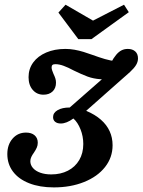

<svg xmlns="http://www.w3.org/2000/svg" viewBox="-20 -792 612 823"><path d="M11.4 -131.6Q11.4 -172.1 34 -197.9Q56.5 -223.7 91.4 -223.7Q115 -223.7 128.4 -212Q141.9 -200.3 141.9 -180.4Q141.9 -169 137.7 -159.4Q133.5 -149.8 125.5 -137.9Q118.4 -128.2 114.2 -119.2Q110 -110.2 110 -100.9Q110 -84.9 121.3 -71.8Q132.6 -58.8 152.9 -51.6Q173.1 -44.4 199.8 -44.4Q240.2 -44.4 271.2 -60.4Q302.3 -76.4 319.7 -106Q337 -135.5 337 -174.8Q337 -207.8 325.1 -237.6Q313.3 -267.4 294.6 -284.1Q265.1 -262.6 240.6 -262.6Q225.2 -262.6 216.4 -269.9Q207.5 -277.1 207.5 -290Q207.5 -308.6 227.1 -319.9Q246.6 -331.2 278.9 -331.2L453.1 -484L471.8 -461.4Q441 -450.3 410.8 -452.4Q380.6 -454.5 355.5 -463.7Q330.5 -473 296.7 -489.5Q271.9 -502.9 252.7 -509.9Q233.5 -516.9 217.6 -516.9Q208.6 -516.9 204.9 -513.6Q201.2 -510.4 201.2 -502.9Q201.2 -496.8 203.8 -489.6Q206.4 -482.3 209.2 -475.5Q214.4 -464.8 217.2 -456.1Q220 -447.5 220 -437.4Q220 -414 205.5 -400.1Q190.9 -386.1 166.4 -386.1Q137.9 -386.1 120.2 -406.8Q102.4 -427.5 102.4 -461.2Q102.4 -496.8 122.3 -524.2Q142.2 -551.5 178.1 -566.9Q214 -582.3 260.3 -582.3Q280.3 -582.3 299.5 -578.8Q318.6 -575.4 338.1 -569.5Q357.6 -563.6 375.9 -556.8Q405.8 -545.9 429.7 -538.9Q453.5 -531.8 480.5 -529L455.5 -522.6Q466.8 -543.9 477.9 -557Q489 -570.2 500.9 -576.2Q512.8 -582.3 527.8 -582.3Q547.8 -582.3 559.7 -571.6Q571.5 -560.9 571.5 -541.7Q571.5 -527.3 563.5 -513.8Q555.5 -500.2 537.5 -483.6Q536.4 -482.2 528 -475.1L349.4 -317Q387.4 -301 412.4 -279Q437.5 -257 450 -229.5Q462.6 -202.1 462.6 -169.3Q462.6 -116.9 430.2 -75.9Q397.9 -34.9 340.3 -11.8Q282.8 11.3 210.8 11.3Q150.4 11.3 105.2 -6.4Q60 -24.1 35.7 -56.4Q11.4 -88.7 11.4 -131.6ZM532.1 -739.8 372.1 -624.3H315.7L230.4 -738.1L261 -771.8L404.7 -688.6L336.1 -681.8L511.6 -771.8Z"/></svg>

Font: Playfair Micro SmCond SmLight
Style: Italic
Weight: 360
Width: 4
Italic angle: -15.6°
Designer: Claus Eggers Sørensen
Foundry: Claus Eggers Sørensen
Version: Version 2.203;Glyphs 3.3 (3326)